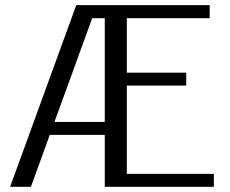

<svg xmlns="http://www.w3.org/2000/svg" viewBox="-20 -720 885 740"><path d="M383.8 -250V-649.9H335.4L189.9 -250ZM383.8 -200.2H171.9L99.1 0H19L273.9 -700.2H788.1V-649.9H468.8V-439.9H697.8V-390.1H468.8V-49.8H804.2V0H383.8Z"/></svg>

Font: Pfennig
Style: Medium
Weight: 500
Version: Version 20120410 ; ttfautohint (v0.8)